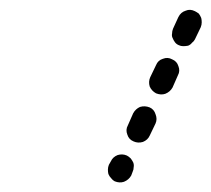

<svg xmlns="http://www.w3.org/2000/svg" viewBox="-20 -605 435 395"><path d="M203 -247Q205 -242 209 -238Q212 -234 216 -232Q226 -228 235 -231Q245 -235 250 -244L253 -252Q255 -256 255 -261Q256 -266 254 -271Q252 -275 249 -279Q245 -283 241 -285Q232 -289 222 -286Q212 -282 208 -273L204 -266Q202 -261 202 -256Q202 -251 203 -247ZM255 -314Q264 -310 274 -313Q284 -317 288 -326L300 -351Q304 -360 300 -370Q297 -380 288 -384Q278 -388 268 -385Q259 -381 254 -372L243 -347Q238 -338 242 -328Q245 -318 255 -314ZM301 -413Q311 -409 320 -412Q330 -416 335 -425L346 -450Q351 -459 347 -469Q344 -479 334 -483Q325 -488 315 -484Q305 -481 301 -471L289 -446Q285 -437 288 -427Q292 -418 301 -413ZM335 -527Q337 -522 340 -518Q343 -514 348 -512Q352 -510 357 -510Q362 -510 367 -511Q372 -513 375 -517Q379 -520 381 -524L393 -549Q395 -554 395 -559Q395 -564 394 -568Q392 -573 389 -577Q385 -580 381 -582Q371 -587 362 -583Q352 -580 347 -570L336 -546Q334 -541 334 -536Q333 -531 335 -527Z"/></svg>

Font: FRB American Cursive Guidelines Dashed Black
Style: Bold Italic
Weight: 900
Italic angle: -25°
Version: Version 2.0;Modular Font Editor K font №1